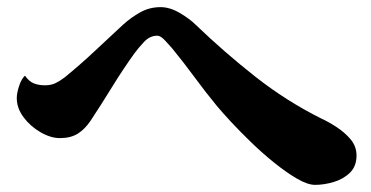

<svg xmlns="http://www.w3.org/2000/svg" viewBox="-20 -604 1040 538"><path d="M979 -168Q979 -138 960.5 -120Q942 -102 915 -94Q888 -86 863 -86Q842 -86 812 -103.5Q782 -121 748.5 -148Q715 -175 683.5 -205.5Q652 -236 626.5 -263.5Q601 -291 587 -308Q555 -347 524.5 -388.5Q494 -430 462 -469Q456 -476 443 -490Q430 -504 421 -504Q400 -504 384 -487Q368 -470 357 -455Q324 -409 294.5 -361Q265 -313 234 -266Q218 -242 198 -229.5Q178 -217 148 -217Q122 -217 93.5 -233.5Q65 -250 46 -275.5Q27 -301 27 -329Q27 -343 33.5 -363Q40 -383 50 -392Q61 -376 74.5 -370.5Q88 -365 106 -365Q123 -365 135.5 -371Q148 -377 161 -387Q204 -422 244.5 -460Q285 -498 325 -535Q347 -555 373 -569.5Q399 -584 430 -584Q456 -584 484 -567.5Q512 -551 529 -534Q608 -458 695 -389.5Q782 -321 880 -272Q900 -263 923 -248Q946 -233 962.5 -213.5Q979 -194 979 -168Z"/></svg>

Font: Kaisei Tokumin ExtraBold
Style: Regular
Weight: 800
Designer: Font-Kai, 金井和夫
Foundry: KAZUO KANAI
Version: Version 5.003